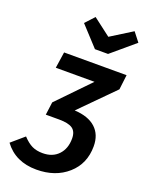

<svg xmlns="http://www.w3.org/2000/svg" viewBox="-248 -895 921 1204"><g transform="rotate(20 212.0 -293.0)"><path d="M326.2 -615.2H238.8L118.2 -746.1L173.8 -806.2L291 -716.8L434.1 -806.2L481 -746.1ZM47.9 -421.9 64 -529.8H481L469.2 -431.2L251 -210.9Q342.8 -206.1 391.4 -161.9Q439.9 -117.7 439.9 -40Q439.9 76.7 358.6 148.4Q277.3 220.2 150.9 220.2Q10.7 220.2 -64 119.1L20 46.9Q51.8 81.1 81.8 95.5Q111.8 109.9 152.8 109.9Q218.8 109.9 257.3 69.1Q295.9 28.3 295.9 -39.1Q295.9 -85.9 268.1 -105Q240.2 -124 179.2 -124H88.9L89.8 -125L101.1 -210L306.2 -421.9Z"/></g></svg>

Font: FiraGO SemiBold
Style: Italic
Weight: 600
Italic angle: -8°
Designer: bBox Type GmbH
Foundry: bBox Type GmbH
Version: Version 1.001;PS 001.001;hotconv 1.0.88;makeotf.lib2.5.64775